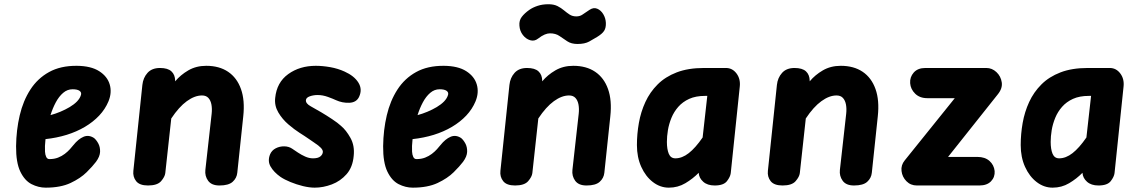

<svg xmlns="http://www.w3.org/2000/svg" viewBox="-20 -854 5254 884"><path d="M190.5 10Q157 10 125.2 -6.2Q93.5 -22.5 73.5 -64Q53.5 -105.5 54 -181Q55 -256 70.8 -323Q86.5 -390 119.8 -441.5Q153 -493 205.8 -522.2Q258.5 -551.5 333.5 -551Q399 -550.5 436.8 -526.2Q474.5 -502 485.2 -465Q496 -428 479.5 -387.5Q464.5 -351.5 436.8 -322Q409 -292.5 371 -270Q333 -247.5 287 -233.2Q241 -219 189.5 -213.5Q189 -205.5 188.2 -197.2Q187.5 -189 187 -182Q186.5 -170 187.2 -155.8Q188 -141.5 192.8 -131.5Q197.5 -121.5 207.5 -121.5Q229.5 -121.5 247 -128.2Q264.5 -135 278.2 -145.5Q292 -156 301.8 -167Q311.5 -178 318 -186Q340.5 -214 364.5 -224.2Q388.5 -234.5 413 -218.5Q424 -209.5 432.8 -193Q441.5 -176.5 440.8 -155Q440 -133.5 422 -109Q407 -89 378.8 -61Q350.5 -33 304.8 -11.5Q259 10 190.5 10ZM212.5 -324Q235 -330 257.8 -339.5Q280.5 -349 300.8 -361Q321 -373 334.8 -387.2Q348.5 -401.5 353 -417.5Q356 -429 346 -436Q336 -443 314 -443Q290 -443 270.8 -426.5Q251.5 -410 237 -383Q222.5 -356 212.5 -324Z M661.5 0Q622.5 0 606.8 -20Q591 -40 594 -67.5L635.5 -463Q639 -496 659.2 -518.5Q679.5 -541 716.5 -541Q752.5 -541 769.2 -525.5Q786 -510 786.5 -482.5V-479.5Q811 -509 847 -530Q883 -551 929.5 -551Q989.5 -551 1030.2 -523.5Q1071 -496 1089.5 -444Q1108 -392 1100 -318.5L1072.5 -58.5Q1070 -34 1051.2 -17Q1032.5 0 990.5 0Q954 0 938.2 -21.8Q922.5 -43.5 925.5 -71.5L954.5 -330.5Q957 -353.5 953.5 -372.5Q950 -391.5 939.5 -403Q929 -414.5 910 -414.5Q876.5 -414.5 840.2 -388.2Q804 -362 768.5 -308.5L741 -57Q739 -40 721.8 -20Q704.5 0 661.5 0Z M1429 10Q1404.5 10 1374.8 2.8Q1345 -4.5 1317.5 -15.8Q1290 -27 1271.5 -39.5Q1241 -61 1226 -86.8Q1211 -112.5 1223.5 -143.5Q1231.5 -162 1249.5 -171.2Q1267.5 -180.5 1288.5 -180.2Q1309.5 -180 1325 -169.5Q1336 -162 1351.8 -151.5Q1367.5 -141 1385.5 -133Q1403.5 -125 1421 -125Q1444.5 -125 1455.2 -134Q1466 -143 1466.5 -155Q1466.5 -163.5 1457.5 -173.2Q1448.5 -183 1426.5 -197.5Q1419.5 -202.5 1407.2 -210.8Q1395 -219 1381.8 -228Q1368.5 -237 1358.5 -243Q1335.5 -257.5 1307.8 -281.2Q1280 -305 1261.5 -336.2Q1243 -367.5 1247 -403Q1254 -474.5 1307 -512.8Q1360 -551 1434 -551Q1465 -551 1500.5 -544.8Q1536 -538.5 1566.5 -524.5Q1611 -504.5 1630.2 -473.5Q1649.5 -442.5 1633 -407.5Q1620.5 -382 1588.2 -380.8Q1556 -379.5 1526.5 -393Q1514 -399 1489.8 -407.8Q1465.5 -416.5 1443 -416.5Q1423 -416.5 1406.2 -410.5Q1389.5 -404.5 1388.5 -393Q1387 -377.5 1410.8 -364.5Q1434.5 -351.5 1459 -337Q1483.5 -322.5 1509.5 -305.2Q1535.5 -288 1550 -274.5Q1573.5 -255 1593.5 -219.2Q1613.5 -183.5 1608.5 -136.5Q1604 -84.5 1575.8 -52.2Q1547.5 -20 1507.8 -5Q1468 10 1429 10Z M1880.5 10Q1847 10 1815.2 -6.2Q1783.5 -22.5 1763.5 -64Q1743.5 -105.5 1744 -181Q1745 -256 1760.8 -323Q1776.5 -390 1809.8 -441.5Q1843 -493 1895.8 -522.2Q1948.5 -551.5 2023.5 -551Q2089 -550.5 2126.8 -526.2Q2164.5 -502 2175.2 -465Q2186 -428 2169.5 -387.5Q2154.5 -351.5 2126.8 -322Q2099 -292.5 2061 -270Q2023 -247.5 1977 -233.2Q1931 -219 1879.5 -213.5Q1879 -205.5 1878.2 -197.2Q1877.5 -189 1877 -182Q1876.5 -170 1877.2 -155.8Q1878 -141.5 1882.8 -131.5Q1887.5 -121.5 1897.5 -121.5Q1919.5 -121.5 1937 -128.2Q1954.5 -135 1968.2 -145.5Q1982 -156 1991.8 -167Q2001.5 -178 2008 -186Q2030.5 -214 2054.5 -224.2Q2078.5 -234.5 2103 -218.5Q2114 -209.5 2122.8 -193Q2131.5 -176.5 2130.8 -155Q2130 -133.5 2112 -109Q2097 -89 2068.8 -61Q2040.5 -33 1994.8 -11.5Q1949 10 1880.5 10ZM1902.5 -324Q1925 -330 1947.8 -339.5Q1970.5 -349 1990.8 -361Q2011 -373 2024.8 -387.2Q2038.5 -401.5 2043 -417.5Q2046 -429 2036 -436Q2026 -443 2004 -443Q1980 -443 1960.8 -426.5Q1941.5 -410 1927 -383Q1912.5 -356 1902.5 -324Z M2351.5 0Q2312.5 0 2296.8 -20Q2281 -40 2284 -67.5L2325.5 -463Q2329 -496 2349.2 -518.5Q2369.5 -541 2406.5 -541Q2442.5 -541 2459.2 -525.5Q2476 -510 2476.5 -482.5V-479.5Q2501 -509 2537 -530Q2573 -551 2619.5 -551Q2679.5 -551 2720.2 -523.5Q2761 -496 2779.5 -444Q2798 -392 2790 -318.5L2762.5 -58.5Q2760 -34 2741.2 -17Q2722.5 0 2680.5 0Q2644 0 2628.2 -21.8Q2612.5 -43.5 2615.5 -71.5L2644.5 -330.5Q2647 -353.5 2643.5 -372.5Q2640 -391.5 2629.5 -403Q2619 -414.5 2600 -414.5Q2566.5 -414.5 2530.2 -388.2Q2494 -362 2458.5 -308.5L2431 -57Q2429 -40 2411.8 -20Q2394.5 0 2351.5 0ZM2639 -651.5Q2610.5 -651.5 2592 -663.8Q2573.5 -676 2556 -688.2Q2538.5 -700.5 2512 -700.5Q2501 -700.5 2487.8 -695Q2474.5 -689.5 2457 -676Q2440.5 -663 2421 -668.8Q2401.5 -674.5 2387.2 -693Q2373 -711.5 2371.5 -736Q2369.5 -759.5 2382.2 -776.2Q2395 -793 2417 -808.5Q2432.5 -819.5 2455 -827Q2477.5 -834.5 2505 -834.5Q2530 -834.5 2546.8 -826Q2563.5 -817.5 2576.5 -806.5Q2589.5 -795.5 2602.5 -787Q2615.5 -778.5 2633.5 -778.5Q2650 -778.5 2661.8 -786.8Q2673.5 -795 2694 -808.5Q2712.5 -821 2729.5 -814Q2746.5 -807 2757.5 -788.8Q2768.5 -770.5 2769.5 -749Q2770.5 -726 2761.5 -712Q2752.5 -698 2728.5 -683.5Q2713 -674 2692.8 -662.8Q2672.5 -651.5 2639 -651.5Z M3059.5 10Q3019.5 10 2986 -15.8Q2952.5 -41.5 2932.5 -85.8Q2912.5 -130 2912.5 -186Q2912.5 -237 2921.5 -288Q2930.5 -339 2951.5 -384.5Q2972.5 -430 3007.8 -465.2Q3043 -500.5 3095.8 -520.8Q3148.5 -541 3221 -541H3322.5Q3352 -541 3371 -515.8Q3390 -490.5 3386 -455L3344.5 -57Q3342.5 -40 3327 -20Q3311.5 0 3270.5 0Q3237 0 3217.8 -17.2Q3198.5 -34.5 3197 -57.5V-58.5Q3170 -31 3135.5 -10.5Q3101 10 3059.5 10ZM3089.5 -125Q3120.5 -125 3151 -148.8Q3181.5 -172.5 3215 -221L3236.5 -412.5H3226Q3183.5 -412.5 3153.2 -398.8Q3123 -385 3103 -362.2Q3083 -339.5 3071.5 -311.5Q3060 -283.5 3055.2 -254.8Q3050.5 -226 3050.5 -200.5Q3050.5 -167 3059.2 -146Q3068 -125 3089.5 -125Z M3583 0Q3544 0 3528.2 -20Q3512.5 -40 3515.5 -67.5L3557 -463Q3560.5 -496 3580.8 -518.5Q3601 -541 3638 -541Q3674 -541 3690.8 -525.5Q3707.5 -510 3708 -482.5V-479.5Q3732.5 -509 3768.5 -530Q3804.5 -551 3851 -551Q3911 -551 3951.8 -523.5Q3992.5 -496 4011 -444Q4029.5 -392 4021.5 -318.5L3994 -58.5Q3991.5 -34 3972.8 -17Q3954 0 3912 0Q3875.5 0 3859.8 -21.8Q3844 -43.5 3847 -71.5L3876 -330.5Q3878.5 -353.5 3875 -372.5Q3871.5 -391.5 3861 -403Q3850.5 -414.5 3831.5 -414.5Q3798 -414.5 3761.8 -388.2Q3725.5 -362 3690 -308.5L3662.5 -57Q3660.5 -40 3643.2 -20Q3626 0 3583 0Z M4201.5 0Q4172.5 0 4153.2 -19.8Q4134 -39.5 4130.8 -66.5Q4127.5 -93.5 4145.5 -115.5L4376 -402H4249.5Q4214.5 -402 4193.5 -422.8Q4172.5 -443.5 4170.5 -471Q4168.5 -499 4187 -520Q4205.5 -541 4240.5 -541H4521.5Q4547.5 -541 4567.8 -522Q4588 -503 4592.2 -475Q4596.5 -447 4573.5 -419L4345 -131.5H4480Q4515 -131.5 4535.8 -113Q4556.5 -94.5 4559.5 -66.5Q4561.5 -39 4543 -19.5Q4524.5 0 4489 0Z M4826.5 10Q4786.5 10 4753 -15.8Q4719.5 -41.5 4699.5 -85.8Q4679.5 -130 4679.5 -186Q4679.5 -237 4688.5 -288Q4697.5 -339 4718.5 -384.5Q4739.5 -430 4774.8 -465.2Q4810 -500.5 4862.8 -520.8Q4915.5 -541 4988 -541H5089.5Q5119 -541 5138 -515.8Q5157 -490.5 5153 -455L5111.5 -57Q5109.5 -40 5094 -20Q5078.5 0 5037.5 0Q5004 0 4984.8 -17.2Q4965.5 -34.5 4964 -57.5V-58.5Q4937 -31 4902.5 -10.5Q4868 10 4826.5 10ZM4856.5 -125Q4887.5 -125 4918 -148.8Q4948.5 -172.5 4982 -221L5003.5 -412.5H4993Q4950.5 -412.5 4920.2 -398.8Q4890 -385 4870 -362.2Q4850 -339.5 4838.5 -311.5Q4827 -283.5 4822.2 -254.8Q4817.5 -226 4817.5 -200.5Q4817.5 -167 4826.2 -146Q4835 -125 4856.5 -125Z"/></svg>

Font: Edu NSW ACT Hand
Style: Regular
Weight: 400
Designer: Tina and Corey Anderson, Eben Sorkin, Mirko Velimirovic
Foundry: Sorkin Type Co.
Version: Version 2.000